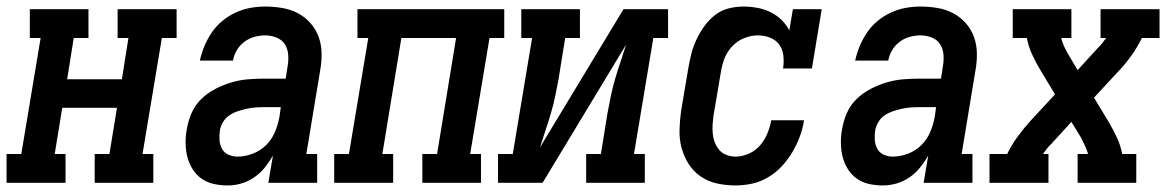

<svg xmlns="http://www.w3.org/2000/svg" viewBox="-42 -558 3562 586"><path d="M-22 0V-88H23L82 -442H49V-530H228V-442H183L163 -316H330L350 -442H317V-530H497V-442H452L393 -88H426V0H247V-88H292L315 -229H148L125 -88H158V0Z M653 8Q653 8 653 8Q653 8 653 8Q631 8 610.5 3.5Q590 -1 573.5 -12.5Q557 -24 546 -41.5Q535 -59 530 -78.5Q525 -98 524.5 -120Q524 -142 528 -163Q532 -188 542.5 -212.5Q553 -237 572 -255.5Q591 -274 615 -286.5Q639 -299 664.5 -306.5Q690 -314 715 -316Q740 -318 765 -318H830L836 -357Q839 -374 837.5 -392Q836 -410 827 -423.5Q818 -437 801.5 -443.5Q785 -450 768 -450Q751 -450 734.5 -445.5Q718 -441 704 -430.5Q690 -420 681 -405Q672 -390 669 -373H568Q573 -396 582 -417.5Q591 -439 604.5 -459Q618 -479 637 -494.5Q656 -510 678 -520Q700 -530 722.5 -534Q745 -538 768 -538Q794 -538 820 -533.5Q846 -529 867.5 -517.5Q889 -506 905.5 -487.5Q922 -469 930.5 -445.5Q939 -422 939.5 -395.5Q940 -369 935 -342L893 -88H926V0H777L791 -83Q780 -64 766 -46.5Q752 -29 733.5 -16.5Q715 -4 694.5 2Q674 8 653 8ZM683 -80Q706 -80 729.5 -89Q753 -98 770.5 -115.5Q788 -133 797.5 -156Q807 -179 811 -202L815 -231H765Q751 -231 737.5 -230Q724 -229 710.5 -226Q697 -223 683.5 -218.5Q670 -214 658 -206Q646 -198 638.5 -185Q631 -172 629 -159Q627 -145 628 -130.5Q629 -116 635.5 -104Q642 -92 655 -86Q668 -80 683 -80Z M978 0V-88H1023L1082 -442H1049V-530H1497V-442H1452L1393 -88H1426V0H1247V-88H1292L1350 -442H1183L1125 -88H1158V0Z M1478 0V-88H1523L1582 -442H1549V-530H1728V-442H1683L1663 -318Q1658 -291 1652.5 -264.5Q1647 -238 1639.5 -212.5Q1632 -187 1623 -160.5Q1614 -134 1606 -108L1861 -530H1997V-442H1952L1893 -88H1926V0H1747V-88H1792L1812 -212Q1817 -239 1822.5 -265.5Q1828 -292 1835.5 -317.5Q1843 -343 1852 -369.5Q1861 -396 1869 -422L1614 0Z M2203 8Q2174 8 2146.5 2Q2119 -4 2096.5 -19.5Q2074 -35 2059.5 -58Q2045 -81 2038 -107.5Q2031 -134 2032 -163.5Q2033 -193 2037 -221L2059 -351Q2063 -374 2068.5 -395.5Q2074 -417 2084 -438Q2094 -459 2108 -478.5Q2122 -498 2141 -512.5Q2160 -527 2182.5 -532.5Q2205 -538 2227 -538Q2249 -538 2270 -534Q2291 -530 2309.5 -521Q2328 -512 2343 -497.5Q2358 -483 2367 -465L2378 -530H2466L2436 -349H2348Q2351 -368 2349 -387.5Q2347 -407 2336.5 -421.5Q2326 -436 2308.5 -443Q2291 -450 2271 -450Q2250 -450 2229 -441.5Q2208 -433 2192.5 -416.5Q2177 -400 2169 -379Q2161 -358 2158 -337L2136 -207Q2134 -193 2133 -178.5Q2132 -164 2133.5 -149.5Q2135 -135 2140 -122.5Q2145 -110 2153.5 -100Q2162 -90 2175.5 -85Q2189 -80 2203 -80Q2223 -80 2243.5 -89Q2264 -98 2278 -114.5Q2292 -131 2300 -150.5Q2308 -170 2312 -191H2412Q2408 -165 2399 -141Q2390 -117 2376.5 -94Q2363 -71 2344.5 -51Q2326 -31 2302.5 -17Q2279 -3 2253.5 2.5Q2228 8 2203 8Z M2653 8Q2653 8 2653 8Q2653 8 2653 8Q2631 8 2610.5 3.5Q2590 -1 2573.5 -12.5Q2557 -24 2546 -41.5Q2535 -59 2530 -78.5Q2525 -98 2524.5 -120Q2524 -142 2528 -163Q2532 -188 2542.5 -212.5Q2553 -237 2572 -255.5Q2591 -274 2615 -286.5Q2639 -299 2664.5 -306.5Q2690 -314 2715 -316Q2740 -318 2765 -318H2830L2836 -357Q2839 -374 2837.5 -392Q2836 -410 2827 -423.5Q2818 -437 2801.5 -443.5Q2785 -450 2768 -450Q2751 -450 2734.5 -445.5Q2718 -441 2704 -430.5Q2690 -420 2681 -405Q2672 -390 2669 -373H2568Q2573 -396 2582 -417.5Q2591 -439 2604.5 -459Q2618 -479 2637 -494.5Q2656 -510 2678 -520Q2700 -530 2722.5 -534Q2745 -538 2768 -538Q2794 -538 2820 -533.5Q2846 -529 2867.5 -517.5Q2889 -506 2905.5 -487.5Q2922 -469 2930.5 -445.5Q2939 -422 2939.5 -395.5Q2940 -369 2935 -342L2893 -88H2926V0H2777L2791 -83Q2780 -64 2766 -46.5Q2752 -29 2733.5 -16.5Q2715 -4 2694.5 2Q2674 8 2653 8ZM2683 -80Q2706 -80 2729.5 -89Q2753 -98 2770.5 -115.5Q2788 -133 2797.5 -156Q2807 -179 2811 -202L2815 -231H2765Q2751 -231 2737.5 -230Q2724 -229 2710.5 -226Q2697 -223 2683.5 -218.5Q2670 -214 2658 -206Q2646 -198 2638.5 -185Q2631 -172 2629 -159Q2627 -145 2628 -130.5Q2629 -116 2635.5 -104Q2642 -92 2655 -86Q2668 -80 2683 -80Z M2978 0V-88H3032Q3045 -115 3063.5 -140.5Q3082 -166 3103 -189L3178 -270L3131 -348Q3118 -370 3107.5 -393Q3097 -416 3092 -442H3049V-530H3228V-442H3197Q3200 -429 3205.5 -417Q3211 -405 3218 -393L3247 -344L3299 -401Q3301 -403 3303 -405Q3305 -407 3307 -410Q3315 -417 3321.5 -425.5Q3328 -434 3334 -442H3317V-530H3497V-442H3443Q3430 -415 3412 -389.5Q3394 -364 3372 -341L3297 -260L3344 -182Q3357 -160 3367.5 -137Q3378 -114 3383 -88H3426V0H3247V-88H3279Q3275 -101 3269.5 -113Q3264 -125 3258 -137L3228 -186L3176 -129Q3174 -127 3172 -125Q3170 -123 3168 -120Q3160 -113 3153.5 -104.5Q3147 -96 3141 -88H3158V0Z"/></svg>

Font: Iosevka Curly Slab SmBdObl
Style: Regular
Weight: 600
Italic angle: -9°
Monospace: yes
Designer: Belleve Invis
Foundry: Belleve Invis
Version: Version 11.0.0; ttfautohint (v1.8.3)